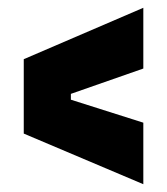

<svg xmlns="http://www.w3.org/2000/svg" viewBox="-20 -570 429 493"><path d="M348 -97V-255L162 -314V-329L348 -394V-550L41 -418V-227Z"/></svg>

Font: Bricolage Grotesque 10pt Condensed ExtraBold
Style: Regular
Weight: 800
Width: 3
Designer: Mathieu Triay
Foundry: Atelier Triay
Version: Version 1.000;gftools[0.9.29]